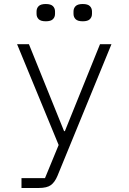

<svg xmlns="http://www.w3.org/2000/svg" viewBox="-20 -736 640 956"><path d="M478 -516H535L266 140Q253 171 233.5 185.5Q214 200 173 200H87V151H204L272 -14L65 -516H124L299 -83H303ZM208 -630Q183 -630 172.5 -640.5Q162 -651 162 -667V-679Q162 -695 172.5 -705.5Q183 -716 208 -716Q233 -716 243.5 -705.5Q254 -695 254 -679V-667Q254 -651 243.5 -640.5Q233 -630 208 -630ZM392 -630Q367 -630 356.5 -640.5Q346 -651 346 -667V-679Q346 -695 356.5 -705.5Q367 -716 392 -716Q417 -716 427.5 -705.5Q438 -695 438 -679V-667Q438 -651 427.5 -640.5Q417 -630 392 -630Z"/></svg>

Font: IBM Plex Mono Light
Style: Regular
Weight: 300
Monospace: yes
Designer: Mike Abbink, Paul van der Laan, Pieter van Rosmalen
Foundry: Bold Monday
Version: Version 2.3